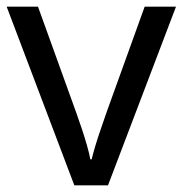

<svg xmlns="http://www.w3.org/2000/svg" viewBox="-20 -556 548 576"><path d="M203 0 0 -536H94L208 -220Q216 -198 225 -171Q234 -144 241 -119.5Q248 -95 251 -78H255Q259 -95 266.5 -120Q274 -145 283.5 -172Q293 -199 300 -220L414 -536H508L304 0Z"/></svg>

Font: lguzrati15
Style: Book
Weight: 400
Designer: Jelle Bosma - Monotype Design Team, Universal Thirst
Foundry: Monotype Imaging Inc.
Version: Version 2.106